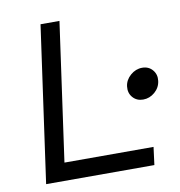

<svg xmlns="http://www.w3.org/2000/svg" viewBox="-76 -730 750 800"><g transform="rotate(-10 299.0 -330.0)"><path d="M228 -660.2 146 -75.2H522.9L513.2 0H55.2L147.9 -660.2ZM458 -342.8Q461.4 -369.6 483.6 -388.9Q505.9 -408.2 533.2 -408.2Q560.5 -408.2 576.9 -388.9Q593.3 -369.6 589.8 -342.8Q586.4 -314.9 564.5 -295.9Q542.5 -276.9 515.1 -276.9Q487.8 -276.9 471.2 -295.9Q454.6 -314.9 458 -342.8Z"/></g></svg>

Font: Human Sans
Style: Italic
Weight: 400
Italic angle: -8°
Designer: Tim Radville
Foundry: Continuum
Version: Version 1.000;FEAKit 1.0